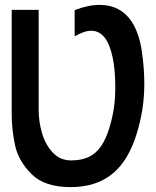

<svg xmlns="http://www.w3.org/2000/svg" viewBox="-20 -766 640 787"><path d="M28 -297.5V-725.5H138.5V-315.5Q138.5 -265.5 153 -218Q167.5 -170.5 197.5 -139.5Q227.5 -108.5 271.5 -108.5Q313 -108.5 343 -122.2Q373 -136 394.5 -167.2Q416 -198.5 431 -251Q442 -289 447.2 -326.2Q452.5 -363.5 452.5 -410Q452.5 -480 441.5 -531.5Q430.5 -583 410.5 -610Q387.5 -640 354.5 -640Q325.5 -640 286 -617V-724.5Q341.5 -746 389 -746Q431 -746 464 -728.8Q497 -711.5 519 -678.5Q550 -631 560.8 -559.5Q571.5 -488 571.5 -425Q571.5 -370 564 -320.8Q556.5 -271.5 541.5 -221.5Q507 -107 440 -53Q373 1 269.5 1Q163 1 109.5 -52.2Q56 -105.5 42 -169.2Q28 -233 28 -297.5Z"/></svg>

Font: JuliaMono ExtraBold
Style: Regular
Weight: 800
Monospace: yes
Designer: cormullion
Foundry: corm
Version: Version 0.055; ttfautohint (v1.8.4)